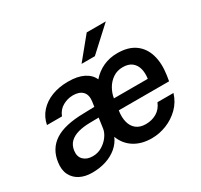

<svg xmlns="http://www.w3.org/2000/svg" viewBox="-151 -923 1188 1132"><g transform="rotate(-30 443.0 -356.5)"><path d="M175 10Q127 10 92 -8.2Q57 -26.5 40 -60.8Q23 -95 30 -144Q41.5 -229.5 107.8 -273Q174 -316.5 305 -318.5L378.5 -320.5L383.5 -355.5Q389 -398 367 -420.5Q345 -443 300.5 -442.5Q265.5 -442 233 -424Q200.5 -406 185 -367H83Q92.5 -416.5 124.8 -452.5Q157 -488.5 206.8 -507.8Q256.5 -527 318 -527Q382 -527 423 -506.5Q464 -486 480 -449Q512.5 -486.5 556.5 -506.8Q600.5 -527 653 -527Q727 -527 772.5 -494.5Q818 -462 835.5 -403.8Q853 -345.5 841.5 -267.5L835.5 -230.5H493Q486 -186.5 494.8 -152.5Q503.5 -118.5 528 -99.2Q552.5 -80 592 -80Q633 -80 665.8 -99.2Q698.5 -118.5 714.5 -158H823.5Q807 -104 768.8 -66.5Q730.5 -29 681 -9.5Q631.5 10 581 10Q511.5 10 462.5 -20.8Q413.5 -51.5 392 -108.5Q376.5 -72 345 -45.2Q313.5 -18.5 270.2 -4.2Q227 10 175 10ZM226 -72.5Q261 -72.5 289.5 -89.8Q318 -107 336.5 -132.2Q355 -157.5 359 -182.5L369 -253L308.5 -252Q264.5 -251.5 229.5 -242Q194.5 -232.5 173 -211.8Q151.5 -191 146.5 -156.5Q141 -117 163.8 -94.8Q186.5 -72.5 226 -72.5ZM503.5 -306H734Q739.5 -343.5 731.5 -373.8Q723.5 -404 700.8 -421.8Q678 -439.5 639.5 -439.5Q601.5 -439.5 572.8 -420Q544 -400.5 526.2 -369.8Q508.5 -339 503.5 -306ZM440 -577.5 559 -723H689L530.5 -577.5Z"/></g></svg>

Font: Public Sans Thin SemiBold
Style: Italic
Weight: 600
Italic angle: -8°
Version: Version 2.001